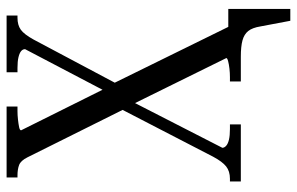

<svg xmlns="http://www.w3.org/2000/svg" viewBox="-179 -571 900 582"><g transform="rotate(-90 271.0 -280.0)"><path d="M24 -677V-710H239V-677H225Q213 -677 199.5 -675.5Q186 -674 176.5 -672Q167 -670 167 -666L300 -399L306 -393L481 -37V0H315V-33H328Q341 -33 354 -34.5Q367 -36 376.5 -38.5Q386 -41 386 -44L241 -338L237 -342L85 -647Q75 -667 62 -672Q49 -677 30 -677ZM12 0V-33H20Q43 -33 57.5 -44.5Q72 -56 87 -84L239 -378L263 -347L114 -56Q114 -50 120 -44.5Q126 -39 138.5 -36Q151 -33 171 -33H185V0ZM298 -357 273 -387 413 -654Q413 -661 407 -666Q401 -671 388.5 -674Q376 -677 356 -677H343V-710H515V-677H508Q486 -677 472 -667Q458 -657 442 -628ZM390 0H386L387 -38H535V150H499L482 60Q478 35 468 22.5Q458 10 439.5 5Q421 0 390 0Z"/></g></svg>

Font: Roboto Serif 120pt ExtraCondensed
Style: Regular
Weight: 400
Width: 2
Designer: Greg Gazdowicz
Foundry: Commercial Type
Version: Version 1.008